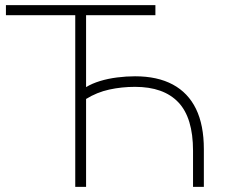

<svg xmlns="http://www.w3.org/2000/svg" viewBox="-20 -725 873 745"><path d="M272 0V-666H3V-705H583V-666H314V-387Q337 -401 368 -410.5Q399 -420 434.5 -424.5Q470 -429 504 -429Q591 -429 650.5 -397Q710 -365 740.5 -302.5Q771 -240 771 -146V0H729V-140Q729 -268 672 -328Q615 -388 504 -388Q452 -388 404 -377.5Q356 -367 314 -341V0Z"/></svg>

Font: Nunito Sans 12pt ExtraLight
Style: Regular
Weight: 200
Designer: Vernon Adams
Foundry: Vernon Adams
Version: Version 3.101;gftools[0.9.27]